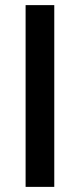

<svg xmlns="http://www.w3.org/2000/svg" viewBox="-20 -730 312 750"><path d="M80 0V-710H192V0Z"/></svg>

Font: Raleway SemiBold
Style: Regular
Weight: 600
Designer: Matt McInerney, Pablo Impallari, Rodrigo Fuenzalida
Foundry: Matt McInerney, Pablo Impallari, Rodrigo Fuenzalida
Version: Version 4.026